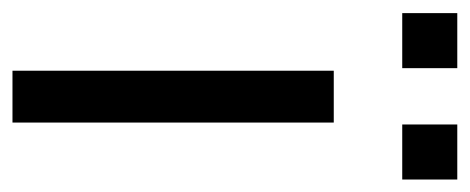

<svg xmlns="http://www.w3.org/2000/svg" viewBox="-248 -498 735 300"><g transform="rotate(90 119.0 -347.5)"><path d="M79 0V-502H160V0ZM163 -609V-695H249V-609ZM-11 -609V-695H75V-609Z"/></g></svg>

Font: Mulish ExtraLight
Style: Regular
Weight: 400
Version: Version 3.603